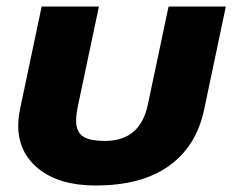

<svg xmlns="http://www.w3.org/2000/svg" viewBox="-20 -555 714 590"><path d="M36 -169Q36 -190 41 -217L108 -535H284L220 -232Q214 -204 214 -184Q214 -151 234 -136.5Q254 -122 303 -122Q410 -122 434 -232L498 -535H674L607 -217Q583 -105 499 -45Q415 15 274 15Q163 15 99.5 -35.5Q36 -86 36 -169Z"/></svg>

Font: Prompt
Style: Bold Italic
Weight: 700
Italic angle: -12°
Designer: Katatrad Team
Foundry: CadsonDemak
Version: Version 1.001